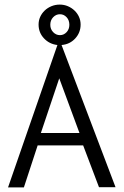

<svg xmlns="http://www.w3.org/2000/svg" viewBox="-20 -815 540 836"><path d="M241 -753Q224 -753 211.5 -740Q199 -727 199 -707Q199 -688 211.5 -675Q224 -662 241 -662Q258 -662 270 -675Q282 -688 282 -707Q282 -727 270 -740Q258 -753 241 -753ZM326 -236 238 -474 158 -236ZM248 -619 483 0H411L342 -182H144L84 1H15L230 -619Q195 -623 171.5 -648Q148 -673 148 -708Q148 -726 155 -741.5Q162 -757 174.5 -769Q187 -781 204 -788Q221 -795 240 -795Q259 -795 275.5 -788Q292 -781 304.5 -769Q317 -757 324 -741.5Q331 -726 331 -708Q331 -673 307.5 -647.5Q284 -622 248 -619Z"/></svg>

Font: InconsolataGo
Style: Regular
Weight: 400
Designer: Raph Levien, Kirill Tkachev
Foundry: Cyreal
Version: Version 1.013